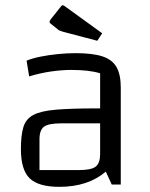

<svg xmlns="http://www.w3.org/2000/svg" viewBox="-20 -715 581 744"><path d="M210 9Q129 9 95 -24Q61 -57 61 -137Q61 -190 70.5 -222Q80 -254 109 -269.5Q138 -285 197 -290Q256 -295 356 -295H398V-237H217Q168 -237 150.5 -224Q133 -211 133 -175V-56H286Q334 -56 351 -69.5Q368 -83 368 -118V-431Q326 -444 257 -444Q219 -444 177.5 -438Q136 -432 93 -419L83 -480Q105 -489 137 -495.5Q169 -502 204.5 -505.5Q240 -509 273 -509Q339 -509 377 -496.5Q415 -484 431.5 -455Q448 -426 448 -376V0H413L390 -50Q321 9 210 9ZM357 -557 224 -592Q215 -595 211 -596.5Q207 -598 203 -602L178 -622Q172 -626 172 -631Q172 -634 178 -642L217 -691Q220 -695 224 -695Q225 -695 231 -691L376 -586Z"/></svg>

Font: Changa ExtraLight Light
Style: Regular
Weight: 300
Version: Version 3.002; ttfautohint (v1.8.2)